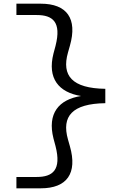

<svg xmlns="http://www.w3.org/2000/svg" viewBox="-20 -821 660 1041"><path d="M69 200H201C343 200 401 119 359 -28L348.5 -65C313 -190.5 371 -259 551 -261.5V-339.5C371 -342 313 -410.5 348.5 -536L359 -573C401 -720 343 -801 201 -801H69V-739.5H179C265 -739.5 314.5 -703 281 -572L270 -531C235.5 -395.5 298.5 -320 419.5 -300.5C298.5 -281.5 235.5 -206 270 -70L281 -29C314.5 101.5 265 138.5 179 138.5H69Z"/></svg>

Font: Monaspace Argon Light
Style: Regular
Weight: 300
Designer: Riley Cran & the Lettermatic Team
Foundry: Lettermatic
Version: Version 1.000 (Monaspace Argon)